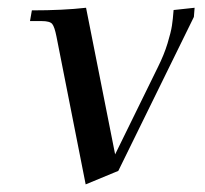

<svg xmlns="http://www.w3.org/2000/svg" viewBox="-20 -466 534 500"><path d="M58.1 -411.1 63 -439Q144.5 -439 204.1 -445.8L279.8 -64L391.1 -291Q407.2 -323.2 416.3 -353Q425.3 -382.8 427.7 -398.9Q430.2 -415 432.1 -439.9L486.8 -445.8L484.9 -421.9L288.1 -21L203.1 14.2L127 -371.1Q122.1 -396 116 -403.6Q109.9 -411.1 88.9 -411.1Z"/></svg>

Font: Dihjauti
Style: Bold Italic
Weight: 700
Italic angle: -9°
Designer: T. Christopher White
Version: Version 3.0.0